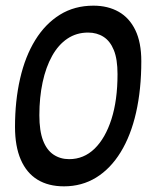

<svg xmlns="http://www.w3.org/2000/svg" viewBox="-20 -648 544 678"><path d="M206 10Q151 10 112.5 -13.5Q74 -37 53.5 -84Q33 -131 33 -200Q33 -292 51 -370.5Q69 -449 104.5 -506.5Q140 -564 191.5 -596Q243 -628 310 -628Q361 -628 399 -606.5Q437 -585 458 -541.5Q479 -498 479 -432Q479 -332 460.5 -250.5Q442 -169 406 -110.5Q370 -52 319.5 -21Q269 10 206 10ZM224 -86Q276 -86 314 -123Q352 -160 373.5 -227Q395 -294 395 -386Q395 -439 382 -471Q369 -503 345.5 -518Q322 -533 291 -533Q250 -533 218 -511.5Q186 -490 164 -450.5Q142 -411 130.5 -357.5Q119 -304 119 -241Q119 -186 132 -152Q145 -118 169 -102Q193 -86 224 -86Z"/></svg>

Font: Manuale SemiBold
Style: Italic
Weight: 600
Italic angle: -11°
Designer: Eduardo Tunni / Pablo Cosgaya
Foundry: Eduardo Tunni / Pablo Cosgaya
Version: Version 1.002